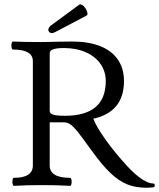

<svg xmlns="http://www.w3.org/2000/svg" viewBox="-20 -858 737 890"><path d="M404.3 -160.6Q360.8 -221.2 339.8 -247.3Q318.8 -273.4 305.2 -282.2Q291.5 -291 274.4 -291H210.4V-90.8Q210.4 -33.7 305.2 -33.7Q309.6 -33.7 311.3 -24.4Q313 -15.1 311.3 -5.9Q309.6 3.4 305.2 3.4Q244.1 0 174.8 0Q105.5 0 44.4 3.4Q40 3.4 38.3 -5.9Q36.6 -15.1 38.3 -24.4Q40 -33.7 44.4 -33.7Q132.3 -33.7 132.3 -90.8V-574.7Q132.3 -601.6 109.1 -615Q85.9 -628.4 40 -628.4Q35.6 -628.4 33.7 -637.7Q31.7 -647 33.7 -656.2Q35.6 -665.5 40 -665.5Q93.8 -663.1 168.9 -663.1Q187 -663.1 205.3 -663.6Q223.6 -664.1 241.7 -664.6Q290.5 -665.5 314.5 -665.5Q390.6 -665.5 444.6 -644Q498.5 -622.6 526.6 -581.3Q554.7 -540 554.7 -481.9Q554.7 -410.6 519 -366.9Q483.4 -323.2 412.6 -307.6Q426.8 -270 470.5 -209Q514.2 -147.9 570.3 -87.4Q606.4 -48.3 637.5 -27.8Q668.5 -7.3 690.4 -7.3Q697.3 -7.3 697.3 1.5Q697.3 5.4 695.6 7.6Q693.8 9.8 690.4 10.3Q672.4 12.2 657.7 12.2Q607.9 12.2 568.6 -3.9Q529.3 -20 490.7 -57.1Q452.1 -94.2 404.3 -160.6ZM470.2 -481.9Q470.2 -526.9 445.8 -561.8Q421.4 -596.7 377.4 -616Q333.5 -635.3 276.9 -635.3Q242.2 -635.3 226.3 -629.4Q210.4 -623.5 210.4 -610.8V-343.3Q210.4 -331.5 227.1 -326.4Q243.7 -321.3 281.2 -321.3Q375.5 -321.3 422.9 -361.6Q470.2 -401.9 470.2 -481.9ZM206.1 -712.4Q202.1 -718.8 205.3 -726.3Q208.5 -733.9 214.8 -738.8L346.7 -835.9Q351.6 -839.4 359.9 -835.4Q368.2 -831.5 375 -821.3Q382.3 -810.5 384.8 -799.8Q387.2 -789.1 381.8 -786.1L236.3 -709.5Q226.6 -704.1 218.8 -704.6Q210.9 -705.1 206.1 -712.4Z"/></svg>

Font: Junicode Two Beta VF
Style: Regular
Weight: 400
Designer: Peter S. Baker
Foundry: Briery Creek Software
Version: Version 1.031 beta; ttfautohint (v1.8.1.43-b0c9)